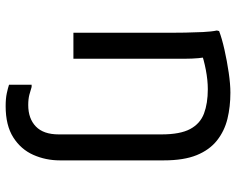

<svg xmlns="http://www.w3.org/2000/svg" viewBox="-98 -498 836 680"><g transform="rotate(90 320.0 -158.0)"><path d="M356 240Q329 240 310.5 236Q292 232 280 228V148H288Q300 152 315.5 156Q331 160 352 160Q400 160 428 133Q456 106 456 52V-172H548V48Q548 98 528.5 142Q509 186 466.5 213Q424 240 356 240ZM96 0V-344Q96 -364 95.5 -396Q95 -428 93.5 -459Q92 -490 88 -508L90 -516Q116 -526 156 -535Q196 -544 237 -550Q278 -556 308 -556Q358 -556 401 -545.5Q444 -535 477.5 -508.5Q511 -482 529.5 -436.5Q548 -391 548 -320V0H456V-312Q456 -378 437 -413.5Q418 -449 382 -462.5Q346 -476 296 -476Q264 -476 227.5 -469Q191 -462 164 -452L180 -480Q184 -465 186 -442.5Q188 -420 188 -396V0Z"/></g></svg>

Font: Kufam
Style: Regular
Weight: 400
Designer: Wael Morcos, Artur Schmal
Foundry: Original Type
Version: Version 1.301; ttfautohint (v1.8.3)